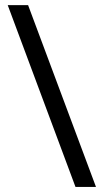

<svg xmlns="http://www.w3.org/2000/svg" viewBox="-20 -734 407 754"><path d="M90.3 -713.9 356.9 0H276.4L10.3 -713.9Z"/></svg>

Font: Open Sans
Style: Regular
Weight: 400
Designer: Monotype Design Team
Foundry: Monotype Imaging Inc.
Version: Version 3.000; ttfautohint (v1.8.4)